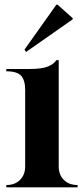

<svg xmlns="http://www.w3.org/2000/svg" viewBox="-20 -804 353 824"><path d="M92 -581 85 -591 222 -784H227L292 -726V-721ZM7 0V-10H8Q44 -10 66 -32Q88 -54 88 -90V-418Q88 -459 71 -478.5Q54 -498 7 -498V-508H109Q160 -508 187 -519Q212 -530 222 -546H232V-90Q232 -54 254 -32Q276 -10 312 -10H313V0Z"/></svg>

Font: Gloock
Style: Regular
Weight: 400
Designer: Duarte Pinto
Foundry: Duarte Pinto
Version: Version 1.000